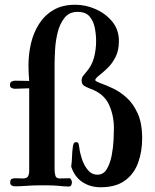

<svg xmlns="http://www.w3.org/2000/svg" viewBox="-20 -783 655 809"><path d="M579 -200Q579 -143 561.5 -96Q544 -49 505.5 -21.5Q467 6 404 6Q360 6 327 -16Q294 -38 280 -81Q283 -102 283.5 -123Q284 -144 287 -165Q288 -172 290.5 -178Q293 -184 302 -184Q310 -184 311.5 -175.5Q313 -167 314 -162Q316 -142 324.5 -115Q333 -88 349.5 -67.5Q366 -47 391 -47Q416 -47 430 -70.5Q444 -94 450.5 -127.5Q457 -161 458.5 -193Q460 -225 460 -242Q460 -298 438.5 -343.5Q417 -389 361 -409Q348 -414 336 -420.5Q324 -427 324 -444Q324 -455 330 -463Q336 -471 343 -479Q367 -506 376 -540Q385 -574 385 -610Q385 -637 379.5 -665.5Q374 -694 357.5 -713.5Q341 -733 307 -733Q272 -733 252 -708Q232 -683 223 -646.5Q214 -610 212 -572.5Q210 -535 210 -511V-69Q210 -57 213 -44Q216 -31 232 -31Q242 -31 251.5 -31.5Q261 -32 271 -32Q277 -32 280 -26Q283 -20 283 -15Q283 -8 280 -2.5Q277 3 269 3Q259 3 248.5 2Q238 1 227 0Q206 -2 184.5 -2Q163 -2 142 -2Q117 -2 92 0Q67 2 42 2Q35 2 29 -1.5Q23 -5 23 -14Q23 -26 29 -29Q35 -32 45 -32Q53 -32 61 -31.5Q69 -31 76 -31Q93 -31 98 -40Q103 -49 103 -64V-411Q88 -411 73 -410Q58 -409 43 -409Q35 -409 28.5 -412.5Q22 -416 22 -425Q22 -436 29 -439.5Q36 -443 45 -443Q59 -443 74 -442.5Q89 -442 103 -442Q100 -475 100 -508Q100 -555 110.5 -600Q121 -645 144.5 -682Q168 -719 205.5 -741Q243 -763 297 -763Q341 -763 383 -744.5Q425 -726 453 -692Q481 -658 481 -610Q481 -570 466.5 -542Q452 -514 432.5 -495.5Q413 -477 397.5 -465Q382 -453 381 -445Q385 -439 406 -431.5Q427 -424 456 -410.5Q485 -397 513 -372Q541 -347 560 -305.5Q579 -264 579 -200Z"/></svg>

Font: Kaisei Decol
Style: Bold
Weight: 700
Designer: Font-Kai, 金井和夫
Foundry: KAZUO KANAI
Version: Version 5.003